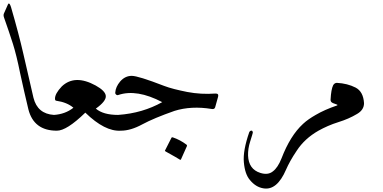

<svg xmlns="http://www.w3.org/2000/svg" viewBox="-95 -746 2184 1096"><path d="M-50 -720Q-47 -726 -45 -726Q-39 -727 -32 -705Q13 -550 38 -440Q62 -336 76.5 -273Q91 -210 96 -188Q119 -96 213 -90Q240 -88 240 -54Q241 0 229 0Q98 0 67 -122Q55 -173 43 -224.5Q31 -276 20 -328Q-1 -432 -21.5 -496.5Q-42 -561 -71 -643Q-77 -658 -73 -668Z M579 -90Q614 -90 615 -55Q617 -1 595 0Q504 6 392 -103Q285 1 229 0Q206 0 191 -38Q173 -88 213 -90Q244 -92 272 -102Q300 -112 324 -131Q288 -162 226 -171Q219 -172 219 -182Q218 -211 258 -253Q332 -323 451 -258Q507 -227 509 -198Q511 -168 452 -126Q494 -90 579 -90Z M563 -218Q565 -250 591 -281Q619 -313 657 -313Q694 -313 841 -256Q867 -246 900.5 -237.5Q934 -229 974 -221Q1053 -206 1134 -212Q1155 -213 1150 -194L1133 -133Q1129 -121 1113 -124Q997 -143 901 -113Q784 -72 717 -36Q651 0 595 0Q589 0 583 -10Q567 -40 569 -65Q570 -88 579 -90Q650 -95 713 -113.5Q776 -132 831 -163Q686 -239 581 -204Q574 -201 568 -206Q562 -211 563 -218ZM884 40Q885 37 891 38Q933 52 970 80Q974 84 972 88L938 164Q936 169 928 163Q924 160 904.5 149Q885 138 851 119Q845 116 847 113Z M1723 0Q1644 45 1599 114Q1578 145 1563 172Q1548 199 1538 222Q1486 343 1408 329Q1365 322 1332 282Q1303 249 1297 180Q1291 114 1328 8Q1331 2 1337 0Q1343 -2 1346 3Q1349 9 1348 12Q1348 14 1344 26.5Q1340 39 1333 62Q1320 102 1321 142Q1324 220 1391 241Q1435 255 1463 232Q1491 211 1512 158Q1537 93 1567.5 44Q1598 -5 1635 -39Q1650 -53 1668 -65.5Q1686 -78 1707 -90Q1724 -100 1728 -82Q1730 -63 1731.5 -45.5Q1733 -28 1733 -13Q1733 -6 1723 0Z M1707 -90Q1758 -120 1829 -144Q1835 -147 1826 -150L1807 -157Q1791 -163 1792 -177Q1795 -236 1807 -260Q1815 -273 1828 -273Q1888 -270 1935 -246Q1979 -223 1983 -157Q1983 -119 1944 -96Q1919 -81 1892.5 -69.5Q1866 -58 1837 -49Q1805 -39 1776.5 -26.5Q1748 -14 1723 0Q1702 -10 1699 -31Q1694 -54 1700 -71Z"/></svg>

Font: Amiri
Style: Italic
Weight: 400
Italic angle: 10°
Designer: Khaled Hosny
Version: Version 0.113